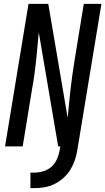

<svg xmlns="http://www.w3.org/2000/svg" viewBox="-20 -755 543 990"><path d="M137 215V135H158Q180 135 203.5 128Q227 121 245 105Q263 89 273 67Q283 45 287 23L291 0H280L180 -588Q176 -551 173 -514.5Q170 -478 166 -441Q162 -404 157 -367.5Q152 -331 145 -294L97 0H6L127 -735H229L329 -147Q333 -184 336 -220.5Q339 -257 343.5 -294Q348 -331 353 -367.5Q358 -404 364 -441L412 -735H503L378 23Q374 48 365 73.5Q356 99 341.5 122Q327 145 306 163.5Q285 182 260.5 194Q236 206 209.5 210.5Q183 215 158 215Z"/></svg>

Font: Iosevka Medium
Style: Italic
Weight: 500
Italic angle: -9°
Monospace: yes
Designer: Belleve Invis
Foundry: Belleve Invis
Version: Version 32.5.0; ttfautohint (v1.8.4)